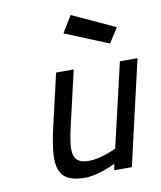

<svg xmlns="http://www.w3.org/2000/svg" viewBox="-85 -821 757 901"><g transform="rotate(-10 293.5 -371.0)"><path d="M587 -499 472 0H388L394 -30Q370 -18 344 -9Q322 -1 296.5 5Q271 11 248 11Q199 11 170 -3Q141 -17 129 -47Q117 -77 120.5 -124.5Q124 -172 139 -239L199 -499H283L223 -240Q212 -193 208 -159.5Q204 -126 209.5 -105Q215 -84 232 -74Q249 -64 279 -64Q300 -64 322.5 -69Q345 -74 365 -81Q388 -89 410 -99L503 -499ZM517 -659 472 -589 265 -674 313 -753Z"/></g></svg>

Font: Panefresco 500wt
Style: Italic
Weight: 700
Foundry: Campivisivi & Chank Co
Version: Version 1.000